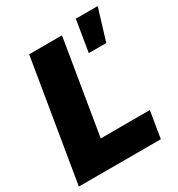

<svg xmlns="http://www.w3.org/2000/svg" viewBox="-181 -884 928 1002"><g transform="rotate(-30 283.0 -383.5)"><path d="M1 0 121.6 -727.5H319.3L225.6 -160.6H521.5L495.1 0ZM394 -577.1 425.3 -766.6H557.1L499.5 -577.1Z"/></g></svg>

Font: Inter 16pt Black
Style: Italic
Weight: 900
Italic angle: -9.3988°
Version: Version 4.001;git-66647c0bb